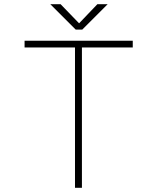

<svg xmlns="http://www.w3.org/2000/svg" viewBox="-20 -894 750 914"><path d="M612 -700V-668H370V0H337V-668H97V-700ZM492.5 -874 371.5 -753H340.5L219.5 -874H268.5L356.5 -783L443.5 -874Z"/></svg>

Font: League Mono Thin
Style: Regular
Weight: 100
Width: 6
Designer: Tyler Finck
Foundry: The League of Moveable Type / Tyler Finck
Version: Version 2.300;RELEASE